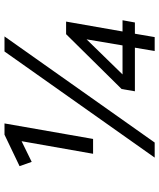

<svg xmlns="http://www.w3.org/2000/svg" viewBox="53 -761 708 854"><g transform="rotate(-90 407.0 -334.0)"><path d="M150 -274 206 -592 114 -547 95 -601 235 -668H285L216 -274ZM133 0 605 -668H672L200 0ZM607 0 622 -88H428L438 -147L682 -394H738L694 -143H744L734 -88H684L669 0ZM659 -303 503 -143H632Z"/></g></svg>

Font: Celebes
Style: Italic
Weight: 400
Italic angle: -10°
Designer: Anugrah Pasau
Foundry: Lafontype
Version: Version 1.000; ttfautohint (v1.8.4)